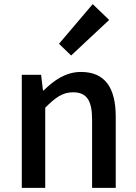

<svg xmlns="http://www.w3.org/2000/svg" viewBox="-20 -914 664 934"><path d="M267 -701 326 -644 511 -817 431 -894ZM86 -550V0H200V-390C249 -439 284 -465 335 -465C400 -465 428 -428 428 -332V0H543V-346C543 -487 491 -564 374 -564C299 -564 243 -523 192 -474H189L180 -550Z"/></svg>

Font: Spoqa Han Sans Neo Medium
Style: Regular
Weight: 500
Designer: [Spoqa Han Sans Neo] Dong-huui Kim ___ Younghwa Kang ___ Yujin Lee ___ [Noto Sans] Ryoko NISHIZUKA ____ (kana & ideograp
Foundry: Spoqa (http://www.spoqa-han-sans.com)
Version: Version 1.100;hotconv 1.0.109;makeotfexe 2.5.65596